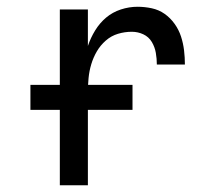

<svg xmlns="http://www.w3.org/2000/svg" viewBox="-20 -548 640 568"><path d="M157 0V-520H240V-412Q248 -436 261.5 -458Q275 -480 294 -496Q313 -512 337.5 -520Q362 -528 387 -528Q408 -528 429 -523.5Q450 -519 467 -507Q484 -495 496.5 -477.5Q509 -460 515.5 -440Q522 -420 524.5 -399Q527 -378 527 -357H444Q444 -374 441 -391.5Q438 -409 429 -424Q420 -439 404 -446.5Q388 -454 370 -454Q349 -454 329 -448Q309 -442 293 -428Q277 -414 266.5 -396Q256 -378 250 -358Q244 -338 242 -317Q240 -296 240 -276V0ZM70 -223V-297H372V-223Z"/></svg>

Font: Zed Mono Extended
Style: Regular
Weight: 400
Width: 7
Monospace: yes
Designer: Belleve Invis
Foundry: Belleve Invis
Version: Version 1.0.0; ttfautohint (v1.8.4)